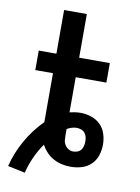

<svg xmlns="http://www.w3.org/2000/svg" viewBox="-90 -795 679 931"><g transform="rotate(10 250.0 -330.0)"><path d="M98 75 13 57Q30 -11 65 -72.5Q100 -134 149 -183V-424H62V-520H149V-735H261V-520H412V-424H261V-251Q274 -254 287.5 -256Q301 -258 315 -258Q341 -258 367 -249.5Q393 -241 412 -222.5Q431 -204 439.5 -178Q448 -152 448 -125Q448 -125 448 -125Q448 -125 448 -125Q448 -125 448 -125Q448 -125 448 -125Q448 -98 439.5 -71.5Q431 -45 411 -26Q391 -7 364.5 0.5Q338 8 311 8Q289 8 267 3Q245 -2 226 -12.5Q207 -23 191.5 -39.5Q176 -56 166 -75Q142 -41 125 -3Q108 35 98 75ZM311 -67Q322 -67 332.5 -71Q343 -75 349.5 -83.5Q356 -92 358.5 -103Q361 -114 361 -125Q361 -136 358.5 -147Q356 -158 349 -166.5Q342 -175 331 -179Q320 -183 309 -183Q296 -183 284 -179Q272 -175 261 -169Q261 -162 261 -155.5Q261 -149 261 -142Q261 -129 262 -116Q263 -103 269.5 -92Q276 -81 287 -74Q298 -67 311 -67Z"/></g></svg>

Font: Iosevka Gothic
Style: Bold
Weight: 700
Monospace: yes
Designer: Belleve Invis
Foundry: Belleve Invis
Version: Version 15.5.1; ttfautohint (v1.8.4)